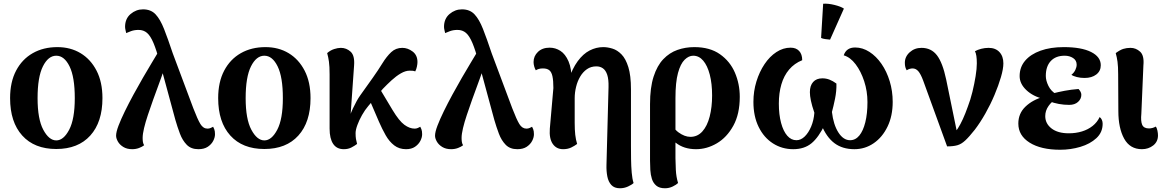

<svg xmlns="http://www.w3.org/2000/svg" viewBox="-20 -783 6239 1027"><path d="M281 14Q164 14 99 -58Q34 -130 34 -258Q34 -344 66 -405Q98 -466 155 -498.5Q212 -531 287 -531Q357 -531 411 -498.5Q465 -466 496.5 -405Q528 -344 528 -258Q528 -130 463 -58Q398 14 281 14ZM281 -32Q320 -32 350 -89Q380 -146 380 -258Q380 -371 352 -428Q324 -485 281 -485Q238 -485 209.5 -428Q181 -371 181 -258Q181 -146 211.5 -89Q242 -32 281 -32Z M1041 15Q1002 15 979 -8.5Q956 -32 942.5 -68Q929 -104 918 -142L835 -448Q817 -515 801 -553Q785 -591 766.5 -607Q748 -623 721 -623Q699 -623 681 -616.5Q663 -610 655 -606Q654 -611 651.5 -621.5Q649 -632 649 -639Q649 -683 678.5 -708Q708 -733 745 -733Q787 -733 812 -706.5Q837 -680 857.5 -628Q878 -576 904 -498L1014 -204Q1037 -144 1052 -119.5Q1067 -95 1090 -95Q1099 -95 1107 -98.5Q1115 -102 1120 -105Q1122 -102 1126 -92Q1130 -82 1130 -65Q1130 -48 1120.5 -29.5Q1111 -11 1091.5 2Q1072 15 1041 15ZM687 15Q659 15 639.5 3Q620 -9 610.5 -26Q601 -43 601 -57Q601 -77 614 -111Q627 -145 648 -188Q669 -231 694 -277Q719 -323 744.5 -367Q770 -411 791.5 -446.5Q813 -482 826 -504L876 -474Q869 -447 857 -410.5Q845 -374 829.5 -332.5Q814 -291 799 -249Q784 -207 771 -168Q758 -129 750.5 -97.5Q743 -66 743 -45Q743 -33 744.5 -23.5Q746 -14 751 -6Q741 2 724 8.5Q707 15 687 15Z M1394 14Q1277 14 1212 -58Q1147 -130 1147 -258Q1147 -344 1179 -405Q1211 -466 1268 -498.5Q1325 -531 1400 -531Q1470 -531 1524 -498.5Q1578 -466 1609.5 -405Q1641 -344 1641 -258Q1641 -130 1576 -58Q1511 14 1394 14ZM1394 -32Q1433 -32 1463 -89Q1493 -146 1493 -258Q1493 -371 1465 -428Q1437 -485 1394 -485Q1351 -485 1322.5 -428Q1294 -371 1294 -258Q1294 -146 1324.5 -89Q1355 -32 1394 -32Z M1819 15Q1781 15 1762 -13.5Q1743 -42 1743 -95V-385Q1743 -428 1739.5 -453Q1736 -478 1730 -499Q1747 -514 1767 -520.5Q1787 -527 1803 -527Q1833 -527 1855.5 -506.5Q1878 -486 1874 -433L1850 -93L1838 -105Q1846 -157 1867.5 -202.5Q1889 -248 1907 -273L1974 -367Q2003 -408 2025.5 -444.5Q2048 -481 2072.5 -504Q2097 -527 2132 -527Q2161 -527 2187 -507.5Q2213 -488 2213 -451Q2213 -441 2210 -426.5Q2207 -412 2201 -401Q2194 -404 2186.5 -404.5Q2179 -405 2171 -405Q2149 -405 2124 -390.5Q2099 -376 2074.5 -353.5Q2050 -331 2028 -308L1950 -216Q1932 -195 1916.5 -167.5Q1901 -140 1891.5 -114Q1882 -88 1882 -71Q1882 -52 1884 -40Q1886 -28 1890 -13Q1877 -3 1859.5 6Q1842 15 1819 15ZM2152 15Q2115 15 2088.5 -5.5Q2062 -26 2043 -59.5Q2024 -93 2007 -132L1940 -288L1989 -346L2080 -194Q2115 -136 2143 -115.5Q2171 -95 2198 -95Q2207 -95 2215 -98.5Q2223 -102 2228 -105Q2230 -102 2234 -92Q2238 -82 2238 -65Q2238 -48 2228.5 -29.5Q2219 -11 2200 2Q2181 15 2152 15Z M2747 15Q2708 15 2685 -8.5Q2662 -32 2648.5 -68Q2635 -104 2624 -142L2541 -448Q2523 -515 2507 -553Q2491 -591 2472.5 -607Q2454 -623 2427 -623Q2405 -623 2387 -616.5Q2369 -610 2361 -606Q2360 -611 2357.5 -621.5Q2355 -632 2355 -639Q2355 -683 2384.5 -708Q2414 -733 2451 -733Q2493 -733 2518 -706.5Q2543 -680 2563.5 -628Q2584 -576 2610 -498L2720 -204Q2743 -144 2758 -119.5Q2773 -95 2796 -95Q2805 -95 2813 -98.5Q2821 -102 2826 -105Q2828 -102 2832 -92Q2836 -82 2836 -65Q2836 -48 2826.5 -29.5Q2817 -11 2797.5 2Q2778 15 2747 15ZM2393 15Q2365 15 2345.5 3Q2326 -9 2316.5 -26Q2307 -43 2307 -57Q2307 -77 2320 -111Q2333 -145 2354 -188Q2375 -231 2400 -277Q2425 -323 2450.5 -367Q2476 -411 2497.5 -446.5Q2519 -482 2532 -504L2582 -474Q2575 -447 2563 -410.5Q2551 -374 2535.5 -332.5Q2520 -291 2505 -249Q2490 -207 2477 -168Q2464 -129 2456.5 -97.5Q2449 -66 2449 -45Q2449 -33 2450.5 -23.5Q2452 -14 2457 -6Q2447 2 2430 8.5Q2413 15 2393 15Z M3296 224Q3266 224 3250 206.5Q3234 189 3228.5 160.5Q3223 132 3224 100L3235 -317Q3236 -359 3228 -383Q3220 -407 3205 -417.5Q3190 -428 3170 -428Q3141 -428 3119.5 -413Q3098 -398 3083.5 -373.5Q3069 -349 3061.5 -318.5Q3054 -288 3054 -258V-126Q3054 -88 3057 -62Q3060 -36 3067 -13Q3054 -3 3035.5 6Q3017 15 2992 15Q2956 15 2936.5 -13.5Q2917 -42 2921 -95L2940 -312Q2940 -352 2935 -375Q2930 -398 2918 -407.5Q2906 -417 2884 -417Q2872 -417 2863 -414.5Q2854 -412 2846 -407Q2841 -415 2837.5 -427.5Q2834 -440 2834 -451Q2834 -483 2857.5 -505.5Q2881 -528 2920 -528Q2951 -528 2977.5 -511Q3004 -494 3021 -455Q3038 -416 3038 -348L3020 -353Q3041 -416 3070 -455.5Q3099 -495 3134 -513Q3169 -531 3207 -531Q3230 -531 3256 -523Q3282 -515 3304.5 -492Q3327 -469 3341 -424Q3355 -379 3355 -305V-3Q3355 29 3355.5 67.5Q3356 106 3359 140.5Q3362 175 3369 196Q3360 205 3339.5 214.5Q3319 224 3296 224Z M3537 224Q3507 224 3490.5 210Q3474 196 3467 174Q3460 152 3458.5 126Q3457 100 3457 76V-226Q3457 -314 3476 -373Q3495 -432 3528 -466.5Q3561 -501 3603.5 -516Q3646 -531 3694 -531Q3777 -531 3831 -493Q3885 -455 3911 -394.5Q3937 -334 3937 -265Q3937 -173 3902.5 -110.5Q3868 -48 3814.5 -16.5Q3761 15 3703 15Q3638 15 3594.5 -19.5Q3551 -54 3515 -109L3553 -164Q3575 -100 3608.5 -75.5Q3642 -51 3673 -51Q3711 -51 3737 -80Q3763 -109 3776 -159.5Q3789 -210 3789 -272Q3789 -336 3776.5 -384Q3764 -432 3741.5 -458.5Q3719 -485 3688 -485Q3664 -485 3642 -463.5Q3620 -442 3606.5 -392.5Q3593 -343 3593 -258V63Q3593 87 3595 125.5Q3597 164 3607 196Q3598 205 3578.5 214.5Q3559 224 3537 224Z M4554 -529Q4594 -529 4630.5 -505.5Q4667 -482 4695 -441.5Q4723 -401 4739 -348.5Q4755 -296 4755 -238Q4755 -163 4727.5 -106Q4700 -49 4653.5 -17Q4607 15 4550 15Q4486 15 4443 -17.5Q4400 -50 4373 -117L4393 -119Q4359 -48 4320.5 -16.5Q4282 15 4223 15Q4163 15 4114.5 -16Q4066 -47 4038 -104Q4010 -161 4010 -238Q4010 -295 4026 -347Q4042 -399 4069.5 -440Q4097 -481 4133 -504.5Q4169 -528 4209 -528Q4238 -528 4254.5 -510.5Q4271 -493 4271 -461Q4229 -444 4201 -411Q4173 -378 4159.5 -331.5Q4146 -285 4146 -229Q4146 -170 4158 -125.5Q4170 -81 4191 -57Q4212 -33 4240 -33Q4264 -33 4284.5 -53Q4305 -73 4319 -106.5Q4333 -140 4336 -180Q4323 -218 4317.5 -244.5Q4312 -271 4312 -290Q4312 -325 4329.5 -344.5Q4347 -364 4379 -364Q4399 -364 4417 -357Q4435 -350 4454 -336Q4455 -296 4446.5 -254.5Q4438 -213 4430 -184Q4438 -116 4464.5 -74.5Q4491 -33 4527 -33Q4556 -33 4576.5 -58Q4597 -83 4608.5 -129Q4620 -175 4620 -237Q4620 -295 4602.5 -348.5Q4585 -402 4556.5 -439.5Q4528 -477 4493 -487Q4507 -529 4554 -529ZM4420 -571Q4408 -572 4394 -574Q4380 -576 4372 -580L4383 -763Q4410 -765 4444 -756.5Q4478 -748 4494 -737Z M5046 0 4918 -352Q4905 -387 4892 -402Q4879 -417 4861 -417Q4854 -417 4845.5 -414.5Q4837 -412 4830 -407Q4825 -415 4822.5 -424.5Q4820 -434 4820 -447Q4820 -480 4846 -503.5Q4872 -527 4909 -527Q4961 -527 4991.5 -487.5Q5022 -448 5041 -358L5104 -51L5076 -60Q5090 -75 5103.5 -96Q5117 -117 5130.5 -146.5Q5144 -176 5157 -213Q5171 -249 5181.5 -292Q5192 -335 5198.5 -375.5Q5205 -416 5205 -444Q5205 -468 5202.5 -484Q5200 -500 5195 -509Q5209 -517 5228.5 -522Q5248 -527 5268 -527Q5305 -527 5326 -504.5Q5347 -482 5347 -444Q5347 -415 5334 -370.5Q5321 -326 5299.5 -275Q5278 -224 5250.5 -175.5Q5223 -127 5194 -89Q5164 -51 5143 -31.5Q5122 -12 5100.5 -6Q5079 0 5046 0Z M5651 18Q5548 18 5487.5 -20Q5427 -58 5427 -122Q5427 -176 5465 -212.5Q5503 -249 5563 -266L5562 -254Q5506 -267 5470 -301Q5434 -335 5434 -376Q5434 -424 5463.5 -458.5Q5493 -493 5546 -512Q5599 -531 5670 -531Q5764 -531 5816 -505Q5868 -479 5868 -434Q5868 -403 5844 -384.5Q5820 -366 5781 -366Q5759 -366 5739.5 -371Q5720 -376 5711 -383Q5725 -394 5732 -409Q5739 -424 5739 -437Q5739 -460 5720 -472.5Q5701 -485 5675 -485Q5627 -485 5600.5 -456.5Q5574 -428 5574 -377Q5574 -352 5588 -323.5Q5602 -295 5630 -279L5628 -251Q5606 -241 5588.5 -216Q5571 -191 5571 -162Q5571 -122 5604.5 -96Q5638 -70 5697 -70Q5735 -70 5767.5 -80Q5800 -90 5824.5 -109.5Q5849 -129 5862 -157Q5870 -151 5874 -141.5Q5878 -132 5878 -121Q5878 -75 5844.5 -44Q5811 -13 5759 2.5Q5707 18 5651 18ZM5699 -222Q5671 -222 5643.5 -227Q5616 -232 5591 -242L5610 -283Q5641 -291 5675.5 -297.5Q5710 -304 5749 -307Q5764 -291 5764 -276Q5764 -254 5746.5 -238Q5729 -222 5699 -222Z M6088 15Q6024 15 5993 -41.5Q5962 -98 5962 -189L5961 -385Q5961 -428 5957.5 -453Q5954 -478 5948 -499Q5971 -516 5988.5 -521.5Q6006 -527 6027 -527Q6056 -527 6078.5 -506.5Q6101 -486 6096 -433L6085 -175Q6081 -135 6089.5 -115.5Q6098 -96 6126 -96Q6134 -96 6144 -98.5Q6154 -101 6162 -106Q6168 -99 6171 -84.5Q6174 -70 6174 -59Q6174 -25 6148.5 -5Q6123 15 6088 15Z"/></svg>

Font: Arima Thin
Style: Bold
Weight: 700
Version: Version 1.100